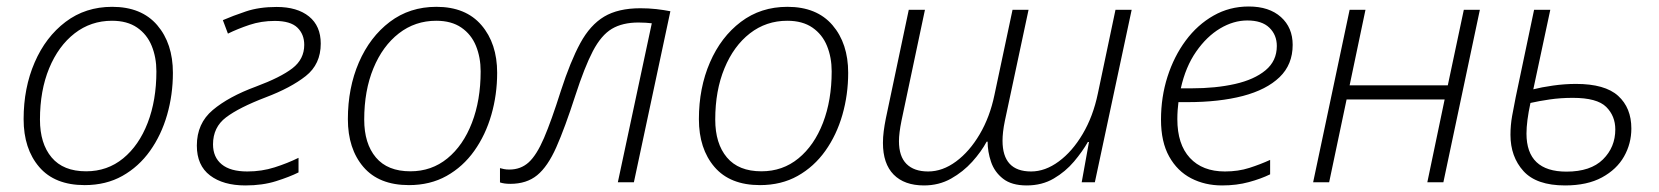

<svg xmlns="http://www.w3.org/2000/svg" viewBox="-20 -561 5108 591"><path d="M240.7 8.8Q148.4 8.8 100.6 -47.1Q52.7 -103 52.7 -194.3Q52.7 -290.5 86.7 -368.9Q120.6 -447.3 181.9 -493.7Q243.2 -540 325.2 -540Q415.5 -540 463.9 -483.6Q512.2 -427.2 512.2 -336.9Q512.2 -269.5 494.4 -207.5Q476.6 -145.5 441.9 -96.7Q407.2 -47.9 356.7 -19.5Q306.2 8.8 240.7 8.8ZM245.1 -33.7Q310.5 -33.7 359.1 -73.5Q407.7 -113.3 434.6 -182.9Q461.4 -252.4 461.4 -341.3Q461.4 -384.3 447 -419.7Q432.6 -455.1 402.1 -476.1Q371.6 -497.1 324.7 -497.1Q259.8 -497.1 209.7 -458.3Q159.7 -419.4 131.3 -350.8Q103 -282.2 103 -192.9Q103 -119.1 138.9 -76.4Q174.8 -33.7 245.1 -33.7Z M735.4 9.8Q667 9.8 626.5 -21Q585.9 -51.8 585.9 -112.8Q585.9 -181.2 635 -222.4Q684.1 -263.7 767.6 -294.4Q843.8 -322.8 880.1 -350.8Q916.5 -378.9 916.5 -422.9Q916.5 -455.6 895.3 -476.1Q874 -496.6 825.7 -496.6Q784.2 -496.6 747.8 -484.4Q711.4 -472.2 681.6 -457.5L666 -499Q696.3 -512.2 737.1 -525.9Q777.8 -539.6 831.5 -539.6Q895 -539.6 931.2 -510.3Q967.3 -481 967.3 -426.8Q967.3 -363.3 921.1 -326.9Q875 -290.5 797.4 -261.2Q715.8 -230 675.8 -199.7Q635.7 -169.4 635.7 -116.7Q635.7 -77.1 662.4 -55.2Q689 -33.2 741.2 -33.2Q785.6 -33.2 825.4 -45.9Q865.2 -58.6 898.9 -75.2V-30.3Q871.6 -16.6 829.8 -3.4Q788.1 9.8 735.4 9.8Z M1238.8 8.8Q1146.5 8.8 1098.6 -47.1Q1050.8 -103 1050.8 -194.3Q1050.8 -290.5 1084.7 -368.9Q1118.7 -447.3 1179.9 -493.7Q1241.2 -540 1323.2 -540Q1413.6 -540 1461.9 -483.6Q1510.3 -427.2 1510.3 -336.9Q1510.3 -269.5 1492.4 -207.5Q1474.6 -145.5 1439.9 -96.7Q1405.3 -47.9 1354.7 -19.5Q1304.2 8.8 1238.8 8.8ZM1243.2 -33.7Q1308.6 -33.7 1357.2 -73.5Q1405.8 -113.3 1432.6 -182.9Q1459.5 -252.4 1459.5 -341.3Q1459.5 -384.3 1445.1 -419.7Q1430.7 -455.1 1400.1 -476.1Q1369.6 -497.1 1322.8 -497.1Q1257.8 -497.1 1207.8 -458.3Q1157.7 -419.4 1129.4 -350.8Q1101.1 -282.2 1101.1 -192.9Q1101.1 -119.1 1137 -76.4Q1172.9 -33.7 1243.2 -33.7Z M1550.8 4.9Q1531.7 4.9 1519 0.5V-43.5Q1524.4 -42 1531.5 -40.5Q1538.6 -39.1 1547.9 -39.1Q1583 -39.1 1607.4 -61.3Q1631.8 -83.5 1654.5 -136.2Q1677.2 -189 1706.5 -281.7Q1735.8 -372.1 1766.1 -428Q1796.4 -483.9 1839.6 -509.8Q1882.8 -535.6 1951.2 -535.6Q1977.1 -535.6 2000.2 -533Q2023.4 -530.3 2043.5 -526.4L1931.2 0H1881.8L1986.3 -489.3Q1979 -490.2 1968 -491Q1957 -491.7 1945.3 -491.7Q1896 -491.7 1863.3 -472.2Q1830.6 -452.6 1804.9 -403.6Q1779.3 -354.5 1751 -267.1Q1718.8 -167.5 1692.4 -107.9Q1666 -48.3 1633.5 -21.7Q1601.1 4.9 1550.8 4.9Z M2319.3 8.8Q2227.1 8.8 2179.2 -47.1Q2131.3 -103 2131.3 -194.3Q2131.3 -290.5 2165.3 -368.9Q2199.2 -447.3 2260.5 -493.7Q2321.8 -540 2403.8 -540Q2494.1 -540 2542.5 -483.6Q2590.8 -427.2 2590.8 -336.9Q2590.8 -269.5 2573 -207.5Q2555.2 -145.5 2520.5 -96.7Q2485.8 -47.9 2435.3 -19.5Q2384.8 8.8 2319.3 8.8ZM2323.7 -33.7Q2389.2 -33.7 2437.7 -73.5Q2486.3 -113.3 2513.2 -182.9Q2540 -252.4 2540 -341.3Q2540 -384.3 2525.6 -419.7Q2511.2 -455.1 2480.7 -476.1Q2450.2 -497.1 2403.3 -497.1Q2338.4 -497.1 2288.3 -458.3Q2238.3 -419.4 2210 -350.8Q2181.6 -282.2 2181.6 -192.9Q2181.6 -119.1 2217.5 -76.4Q2253.4 -33.7 2323.7 -33.7Z M2824.2 9.8Q2763.7 9.8 2730.7 -23.7Q2697.8 -57.1 2697.8 -121.1Q2697.8 -138.7 2700.2 -157.2Q2702.6 -175.8 2706.5 -195.3L2777.3 -530.8H2827.1L2754.9 -189.5Q2747.1 -150.9 2747.1 -126.5Q2747.1 -79.6 2770.3 -56.4Q2793.5 -33.2 2836.9 -33.2Q2881.3 -33.2 2922.9 -64Q2964.4 -94.7 2995.6 -147.7Q3026.9 -200.7 3041 -268.6L3096.7 -530.8H3146L3073.2 -189.5Q3069.3 -170.9 3067.6 -155.5Q3065.9 -140.1 3065.9 -127.9Q3065.9 -33.2 3153.8 -33.2Q3197.3 -33.2 3239 -64Q3280.8 -94.7 3312.7 -148.7Q3344.7 -202.6 3359.4 -273.4L3413.6 -530.8H3463.4L3350.1 0H3309.6L3332 -124H3328.6Q3312 -94.7 3285.9 -63.7Q3259.8 -32.7 3223.6 -11.5Q3187.5 9.8 3140.1 9.8Q3093.8 9.8 3067.4 -11Q3041 -31.7 3030.5 -63Q3020 -94.2 3020 -125H3017.1Q3000.5 -94.2 2972.7 -63.2Q2944.8 -32.2 2907.5 -11.2Q2870.1 9.8 2824.2 9.8Z M3741.7 9.8Q3689 9.8 3646.5 -12.2Q3604 -34.2 3578.9 -79.1Q3553.7 -124 3553.7 -192.9Q3553.7 -262.2 3573.7 -325Q3593.8 -387.7 3629.9 -436.3Q3666 -484.9 3715.3 -512.9Q3764.6 -541 3823.7 -541Q3886.7 -541 3922.9 -508.5Q3959 -476.1 3959 -422.9Q3959 -362.3 3918.7 -323.5Q3878.4 -284.7 3805.7 -265.6Q3732.9 -246.6 3634.8 -246.6H3607.4Q3606 -236.8 3605 -222.4Q3604 -208 3604 -194.3Q3604 -116.7 3642.6 -75Q3681.2 -33.2 3750.5 -33.2Q3791.5 -33.2 3825.7 -44.2Q3859.9 -55.2 3889.6 -68.8V-24.4Q3861.8 -10.7 3824.2 -0.5Q3786.6 9.8 3741.7 9.8ZM3614.7 -289.1H3647.5Q3722.2 -289.1 3781.5 -302.5Q3840.8 -315.9 3875.5 -344.7Q3910.2 -373.5 3910.2 -419.4Q3910.2 -453.6 3887.2 -475.8Q3864.3 -498 3819.3 -498Q3776.9 -498 3735.6 -473.4Q3694.3 -448.7 3661.9 -402.1Q3629.4 -355.5 3614.7 -289.1Z M4022 0 4134.3 -530.8H4183.1L4134.3 -298.3H4436.5L4485.8 -530.8H4535.2L4422.9 0H4373.5L4426.8 -254.9H4125L4071.3 0Z M4797.4 9.8Q4709.5 9.8 4669.4 -34.4Q4629.4 -78.6 4629.4 -146Q4629.4 -175.3 4634.5 -204.1Q4639.6 -232.9 4645.5 -261.7L4702.1 -530.8H4752L4699.7 -286.1Q4724.6 -292.5 4760.3 -297.6Q4795.9 -302.7 4831.1 -302.7Q4920.4 -302.7 4960.9 -265.9Q5001.5 -229 5001.5 -165.5Q5001.5 -119.1 4979 -79.3Q4956.5 -39.6 4911.1 -14.9Q4865.7 9.8 4797.4 9.8ZM4801.8 -32.7Q4876 -32.7 4914.1 -70.3Q4952.1 -107.9 4952.1 -162.6Q4952.1 -204.1 4924.1 -231.9Q4896 -259.8 4821.3 -259.8Q4783.7 -259.8 4750.2 -254.9Q4716.8 -250 4690.9 -244.1Q4678.7 -187.5 4678.7 -149.9Q4678.7 -32.7 4801.8 -32.7Z"/></svg>

Font: Open Sans Light
Style: Italic
Weight: 300
Italic angle: -12°
Designer: Monotype Design Team
Foundry: Monotype Imaging Inc.
Version: Version 3.003; ttfautohint (v1.8.4)